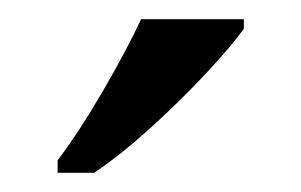

<svg xmlns="http://www.w3.org/2000/svg" viewBox="-20 -786 314 200"><path d="M40 -619Q62 -648 86.5 -690Q111 -732 127 -766H234V-756Q222 -739 195 -710Q168 -681 136.5 -652.5Q105 -624 78 -606H40Z"/></svg>

Font: Noto Serif Ahom
Style: Regular
Weight: 400
Designer: Monotype Design Team
Foundry: Monotype Imaging Inc.
Version: Version 2.007; ttfautohint (v1.8.4.7-5d5b)